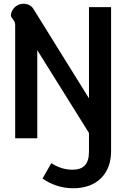

<svg xmlns="http://www.w3.org/2000/svg" viewBox="-20 -738 663 1025"><path d="M207 215 254 133Q308 168 367 168Q412 168 433.5 144.5Q455 121 455 72V-28L179 -470V0H61V-604Q61 -615 57.5 -622Q54 -629 48 -636Q38 -648 38 -657Q38 -659 40 -669Q47 -691 65 -704.5Q83 -718 106 -718Q122 -718 136 -711Q150 -704 158 -691L455 -213V-700H573V69Q573 160 519 213.5Q465 267 369 267Q325 267 282.5 253Q240 239 207 215Z"/></svg>

Font: Niramit SemiBold
Style: Regular
Weight: 600
Designer: Katatrad Aksorn Co.,Ltd.
Foundry: Cadson Demak Co.,Ltd.
Version: Version 1.001; ttfautohint (v1.6)